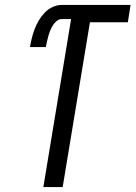

<svg xmlns="http://www.w3.org/2000/svg" viewBox="-20 -755 547 775"><path d="M155 0 267 -678H229Q218 -678 208.5 -670Q199 -662 193 -652Q187 -642 182.5 -631Q178 -620 175 -609Q172 -598 169.5 -587Q167 -576 165 -565H101Q104 -583 108.5 -601.5Q113 -620 120 -638Q127 -656 137 -673Q147 -690 161 -704.5Q175 -719 193 -727Q211 -735 229 -735H507L496 -665H343L233 0Z"/></svg>

Font: Iosevka SS18
Style: Italic
Weight: 400
Italic angle: -9°
Monospace: yes
Designer: Belleve Invis
Foundry: Belleve Invis
Version: Version 25.1.1; ttfautohint (v1.8.4)